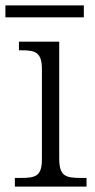

<svg xmlns="http://www.w3.org/2000/svg" viewBox="-28 -690 350 710"><path d="M-8 -626H282V-670H-8ZM27 0H292V-32H272C213 -32 191 -39 191 -105V-536H42V-504H52C103 -504 127 -497 127 -433V-102C127 -38 104 -32 47 -32H27Z"/></svg>

Font: Noto Serif Ethiopic Light
Style: Regular
Weight: 300
Designer: Monotype Design Team
Foundry: Monotype Imaging Inc.
Version: Version 2.102